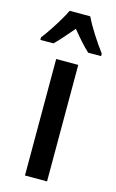

<svg xmlns="http://www.w3.org/2000/svg" viewBox="-148 -814 520 862"><g transform="rotate(15 112.0 -383.0)"><path d="M164.1 0H61.5V-541.5H164.1ZM159.7 -766.1Q175.8 -732.4 201.7 -691.9Q227.5 -651.4 252.9 -617.7V-606H192.9Q173.8 -623.5 153.6 -646.2Q133.3 -668.9 111.8 -695.3Q89.4 -669.4 68.6 -645.5Q47.9 -621.6 31.2 -606H-29.3V-617.7Q-12.7 -639.2 5.1 -666Q22.9 -692.9 38.6 -719.2Q54.2 -745.6 64 -766.1Z"/></g></svg>

Font: Open Sans Condensed SemiBold
Style: Regular
Weight: 600
Width: 3
Designer: Monotype Design Team
Foundry: Monotype Imaging Inc.
Version: Version 3.000; ttfautohint (v1.8.4)